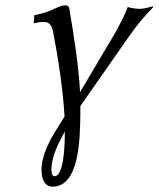

<svg xmlns="http://www.w3.org/2000/svg" viewBox="-20 -462 593 717"><path d="M280 -36V-66L466 -332C495 -373 520 -402 553 -436L548 -438C525 -431 513 -429 500 -429C492 -429 466 -432 457 -436C448 -409 426 -368 407 -334L279 -118C273 -223 256 -328 239 -429C238 -437 234 -442 224 -442C195 -442 183 -420 108 -405L106 -375C123 -379 132 -380 142 -380C157 -380 171 -377 178 -344C196 -253 215 -132 221 -27L182 36C169 57 135 118 135 172C135 205 146 235 176 235C275 235 279 63 280 -36ZM184 196C176 196 172 187 172 171C172 127 193 82 222 29V38C222 99 215 196 184 196Z"/></svg>

Font: Libertinus Serif
Style: Italic
Weight: 400
Italic angle: -12°
Designer: Philipp H. Poll, Khaled Hosny
Foundry: Caleb Maclennan
Version: Version 7.050;RELEASE